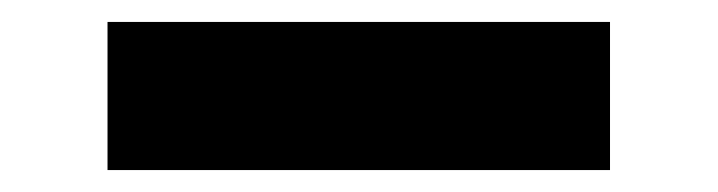

<svg xmlns="http://www.w3.org/2000/svg" viewBox="-20 6 654 175"><path d="M78 26H536V161H78Z"/></svg>

Font: Intel One Mono Light
Style: Regular
Weight: 300
Monospace: yes
Designer: Fred Shallcrass
Foundry: Frere-Jones Type LLC
Version: Version 1.004